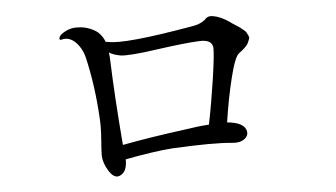

<svg xmlns="http://www.w3.org/2000/svg" viewBox="-41 -676 1082 619"><g transform="rotate(-5 500.0 -367.0)"><path d="M741 -484Q727 -474 710.5 -407Q694 -340 683 -265Q737 -260 744 -233Q748 -217 733 -206Q718 -195 693 -198Q633 -204 499 -197Q443 -193 347 -175Q348 -132 321 -123Q304 -118 288 -143.5Q272 -169 271 -194Q271 -207 274 -246Q277 -285 275 -315Q269 -422 247 -515Q239 -545 219.5 -564Q200 -583 177 -578Q168 -575 168 -581Q168 -590 182 -599Q206 -614 231 -612Q251 -612 271 -603.5Q291 -595 300 -584Q310 -573 316 -557Q319 -558 324 -557Q375 -545 594 -583Q614 -586 626 -592Q638 -598 641.5 -602.5Q645 -607 651.5 -609.5Q658 -612 669 -610Q692 -606 720 -587Q723 -584 734.5 -577Q746 -570 749 -567.5Q752 -565 760.5 -558.5Q769 -552 770.5 -548.5Q772 -545 775.5 -538.5Q779 -532 777 -527Q775 -522 772 -515Q769 -508 760.5 -500Q752 -492 741 -484ZM342 -222Q431 -239 546 -254Q590 -261 624 -263Q638 -332 649 -406.5Q660 -481 660 -506Q660 -536 617 -534Q569 -532 477.5 -519Q386 -506 359 -510Q334 -515 323 -523Q325 -505 325 -498Q329 -381 342 -222Z"/></g></svg>

Font: TsukuhouMincho
Style: Regular
Weight: 400
Designer: Iose
Foundry: Typographish
Version: Version 1.001; ttfautohint (v1.8.3)